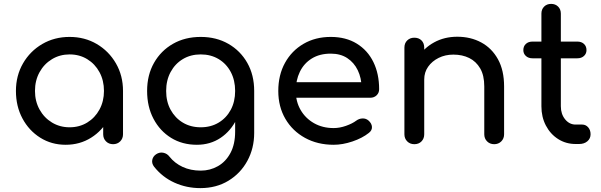

<svg xmlns="http://www.w3.org/2000/svg" viewBox="-20 -741 3094 988"><path d="M318 4Q245 4 187 -32.5Q129 -69 95.5 -131.5Q62 -194 62 -273Q62 -352 98.5 -415Q135 -478 197.5 -514.5Q260 -551 338 -551Q416 -551 478 -514.5Q540 -478 576.5 -415Q613 -352 613 -273H574Q574 -194 540.5 -131.5Q507 -69 449 -32.5Q391 4 318 4ZM338 -86Q389 -86 429 -110.5Q469 -135 492 -177.5Q515 -220 515 -273Q515 -327 492 -369.5Q469 -412 429 -436.5Q389 -461 338 -461Q288 -461 247.5 -436.5Q207 -412 183.5 -369.5Q160 -327 160 -273Q160 -220 183.5 -177.5Q207 -135 247.5 -110.5Q288 -86 338 -86ZM562 1Q540 1 525.5 -13.5Q511 -28 511 -50V-203L530 -309L613 -273V-50Q613 -28 598.5 -13.5Q584 1 562 1Z M993 4Q918 4 860.5 -31.5Q803 -67 770 -129.5Q737 -192 737 -273Q737 -355 772.5 -417.5Q808 -480 870 -515.5Q932 -551 1013 -551Q1093 -551 1155 -515.5Q1217 -480 1252.5 -417.5Q1288 -355 1288 -273H1229Q1229 -192 1198.5 -129.5Q1168 -67 1115 -31.5Q1062 4 993 4ZM1011 227Q940 227 878 199Q816 171 773 117Q760 100 763.5 82Q767 64 783 53Q801 41 820.5 45Q840 49 852 65Q879 99 920 118Q961 137 1013 137Q1061 137 1101.5 114Q1142 91 1166 46Q1190 1 1190 -64V-206L1223 -294L1288 -273V-57Q1288 22 1253 86.5Q1218 151 1155.5 189Q1093 227 1011 227ZM1013 -86Q1065 -86 1105 -110Q1145 -134 1167.5 -176Q1190 -218 1190 -273Q1190 -328 1167.5 -370.5Q1145 -413 1105 -437Q1065 -461 1013 -461Q961 -461 921 -437Q881 -413 858 -370.5Q835 -328 835 -273Q835 -218 858 -176Q881 -134 921 -110Q961 -86 1013 -86Z M1697 4Q1614 4 1549.5 -31.5Q1485 -67 1448.5 -129.5Q1412 -192 1412 -273Q1412 -355 1446.5 -417.5Q1481 -480 1542 -515.5Q1603 -551 1682 -551Q1760 -551 1816 -516.5Q1872 -482 1901.5 -421.5Q1931 -361 1931 -282Q1931 -263 1918 -250.5Q1905 -238 1885 -238H1482V-318H1882L1841 -290Q1840 -340 1821 -379.5Q1802 -419 1767 -442Q1732 -465 1682 -465Q1625 -465 1584.5 -440Q1544 -415 1523 -371.5Q1502 -328 1502 -273Q1502 -218 1527 -175Q1552 -132 1596 -107Q1640 -82 1697 -82Q1728 -82 1760.5 -93.5Q1793 -105 1813 -120Q1828 -131 1845.5 -131.5Q1863 -132 1876 -121Q1893 -106 1894 -88Q1895 -70 1878 -57Q1844 -30 1793.5 -13Q1743 4 1697 4Z M2523 1Q2501 1 2486.5 -13.5Q2472 -28 2472 -50V-296Q2472 -353 2451 -389Q2430 -425 2394.5 -442.5Q2359 -460 2313 -460Q2271 -460 2237 -443Q2203 -426 2183 -397.5Q2163 -369 2163 -332H2100Q2100 -395 2130.5 -444.5Q2161 -494 2214 -523Q2267 -552 2333 -552Q2402 -552 2456.5 -522.5Q2511 -493 2542.5 -436Q2574 -379 2574 -296V-50Q2574 -28 2559.5 -13.5Q2545 1 2523 1ZM2112 1Q2090 1 2075.5 -13.5Q2061 -28 2061 -50V-496Q2061 -519 2075.5 -533Q2090 -547 2112 -547Q2135 -547 2149 -533Q2163 -519 2163 -496V-50Q2163 -28 2149 -13.5Q2135 1 2112 1Z M2942 0Q2892 0 2852 -25.5Q2812 -51 2789 -95Q2766 -139 2766 -194V-671Q2766 -693 2780 -707Q2794 -721 2816 -721Q2838 -721 2852 -707Q2866 -693 2866 -671V-194Q2866 -154 2888 -127Q2910 -100 2942 -100H2976Q2994 -100 3006.5 -86Q3019 -72 3019 -50Q3019 -28 3002.5 -14Q2986 0 2960 0ZM2720 -441Q2699 -441 2686 -453Q2673 -465 2673 -483Q2673 -503 2686 -515Q2699 -527 2720 -527H2951Q2972 -527 2985 -515Q2998 -503 2998 -483Q2998 -465 2985 -453Q2972 -441 2951 -441Z"/></svg>

Font: Comfortaa
Style: Bold
Weight: 700
Designer: Johan Aakerlund
Foundry: Johan Aakerlund
Version: Version 3.104; ttfautohint (v1.8.1.43-b0c9)